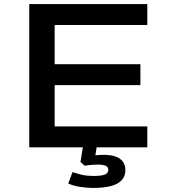

<svg xmlns="http://www.w3.org/2000/svg" viewBox="-20 -725 832 945"><path d="M124 0V-705H705V-602H249V-409H671V-306H249V-103H705V0ZM439 200Q407 200 372.5 194.5Q338 189 316 178L337 122Q363 131 386.5 136Q410 141 441 141Q480 141 496.5 134Q513 127 513 111Q513 96 499 90.5Q485 85 461 85Q448 85 430 86.5Q412 88 397 91L376 72L391 -20H459L446 60L415 46Q435 41 453.5 39Q472 37 491 37Q522 37 546 44.5Q570 52 583.5 69Q597 86 597 112Q597 143 578.5 162.5Q560 182 524.5 191Q489 200 439 200Z"/></svg>

Font: Nunito Sans 7pt Expanded SemiBold
Style: Regular
Weight: 600
Width: 7
Designer: Vernon Adams
Foundry: Vernon Adams
Version: Version 3.101;gftools[0.9.27]